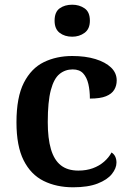

<svg xmlns="http://www.w3.org/2000/svg" viewBox="-20 -786 554 816"><path d="M291 10Q220 10 165.5 -17Q111 -44 80.5 -104.5Q50 -165 50 -266Q50 -373 81.5 -434.5Q113 -496 166.5 -522Q220 -548 287 -548Q343 -548 385.5 -535Q428 -522 452 -499Q476 -476 476 -444Q476 -422 465.5 -404.5Q455 -387 430.5 -377Q406 -367 362 -367Q362 -401 355.5 -429Q349 -457 333.5 -474Q318 -491 289 -491Q257 -491 233 -471.5Q209 -452 196 -403Q183 -354 183 -267Q183 -198 196.5 -152Q210 -106 238.5 -83.5Q267 -61 313 -61Q347 -61 374.5 -71Q402 -81 422.5 -99Q443 -117 454 -138Q465 -131 470 -120Q475 -109 475 -95Q475 -71 455.5 -46.5Q436 -22 395 -6Q354 10 291 10ZM287 -630Q255 -630 233.5 -646.5Q212 -663 212 -698Q212 -735 233.5 -750.5Q255 -766 287 -766Q317 -766 339.5 -750.5Q362 -735 362 -698Q362 -663 339.5 -646.5Q317 -630 287 -630Z"/></svg>

Font: Noto Serif Hebrew SemiBold
Style: Regular
Weight: 600
Version: Version 2.003